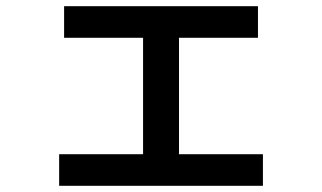

<svg xmlns="http://www.w3.org/2000/svg" viewBox="-20 -590 1040 620"><path d="M171 10V-92H442V-468H187V-570H813V-468H558V-92H829V10Z"/></svg>

Font: M PLUS 1 Code SemiBold
Style: Regular
Weight: 600
Designer: Coji Morishita
Foundry: UNDERFOREST DESIGN
Version: Version 1.005